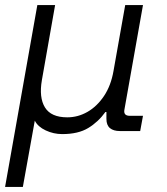

<svg xmlns="http://www.w3.org/2000/svg" viewBox="-38 -516 658 756"><path d="M-18 220 109 -496H179L127 -201Q115 -132 139 -93Q163 -54 227 -54Q269 -54 306.5 -75.5Q344 -97 371.5 -138Q399 -179 409 -237L455 -496H525L452 -85Q447 -60 473 -60H525L514 0H434Q409 0 395 -11.5Q381 -23 381 -48V-75H377Q349 -36 309.5 -12Q270 12 207 12Q173 12 142 -2.5Q111 -17 99 -41L52 220Z"/></svg>

Font: DM Mono Light
Style: Italic
Weight: 300
Italic angle: -10°
Designer: Colophon Foundry
Foundry: Colophon Foundry
Version: Version 1.000; ttfautohint (v1.8.2.53-6de2)